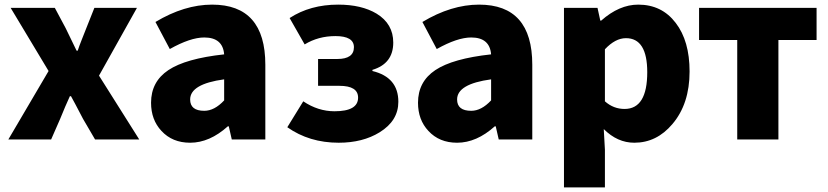

<svg xmlns="http://www.w3.org/2000/svg" viewBox="-20 -603 3580 830"><path d="M190 -296 26 -569H217L264 -481L311 -384H316Q322 -403 334 -433Q350 -472 353 -481L388 -569H572L408 -276L582 0H391L339 -89Q300 -164 287 -187H282Q263 -146 240 -89L201 0H16Z M678 -37Q633 -85 633 -159Q633 -250 708 -300Q783 -350 949 -368Q943 -441 863 -441Q803 -441 714 -391L652 -508Q777 -583 897 -583Q1127 -583 1127 -323V0H982L969 -57H965Q886 14 802 14Q725 14 678 -37ZM949 -169V-260Q802 -240 802 -173Q802 -124 863 -124Q907 -124 949 -169Z M1222 -53 1291 -165Q1355 -122 1426 -122Q1528 -122 1528 -181Q1528 -232 1447 -232H1355V-348H1438Q1510 -348 1510 -399Q1510 -447 1430 -447Q1356 -447 1297 -411L1232 -525Q1321 -583 1442 -583Q1543 -583 1608 -544Q1680 -500 1680 -419Q1680 -328 1590 -301V-296Q1702 -269 1702 -163Q1702 -81 1621 -31Q1548 14 1444 14Q1317 14 1222 -53Z M1832 -37Q1787 -85 1787 -159Q1787 -250 1862 -300Q1937 -350 2103 -368Q2097 -441 2017 -441Q1957 -441 1868 -391L1806 -508Q1931 -583 2051 -583Q2281 -583 2281 -323V0H2136L2123 -57H2119Q2040 14 1956 14Q1879 14 1832 -37ZM2103 -169V-260Q1956 -240 1956 -173Q1956 -124 2017 -124Q2061 -124 2103 -169Z M2418 -569H2563L2575 -514H2579Q2657 -583 2739 -583Q2841 -583 2901 -504Q2961 -426 2961 -294Q2961 -154 2887 -67Q2819 14 2722 14Q2649 14 2590 -45L2595 44V207H2418ZM2778 -291Q2778 -438 2686 -438Q2640 -438 2595 -390V-165Q2632 -132 2680 -132Q2778 -132 2778 -291Z M3167 -430H3002V-569H3510V-430H3345V0H3167Z"/></svg>

Font: Source Han Sans CN Heavy
Style: Bold
Weight: 900
Designer: Ryoko NISHIZUKA (kana & ideographs); Paul D. Hunt (Latin, Greek & Cyrillic); Wenlong ZHANG (bopomofo); Sandoll Communica
Foundry: Adobe Systems Incorporated
Version: Version 1.000;PS 1;hotconv 1.0.78;makeotf.lib2.5.61930